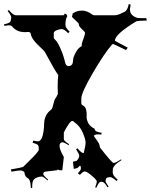

<svg xmlns="http://www.w3.org/2000/svg" viewBox="-41 -884 742 943"><path d="M456.5 -223.1 438.5 -224.1Q425.8 -224.1 419.4 -216.8Q444.3 -183.6 447 -173.6Q449.7 -163.6 450.2 -159.2Q509.3 -84 516.1 -84H519.5Q527.3 -84 553.2 -101.1L556.2 -98.1Q529.8 -81.5 521.5 -70.6Q513.2 -59.6 513.2 -53.2Q513.2 -46.9 512.7 -42.5Q512.2 -38.1 512.7 -35.2Q513.2 -32.2 515.1 -26.9Q518.6 -17.6 537.1 -1L532.2 4.9Q508.8 -14.2 500.5 -14.2L486.3 -12.2Q486.3 -11.7 482.9 -9.8Q479.5 -7.8 479.5 -5.9V-4.9Q477.5 1 477.5 5.9Q477.5 10.7 492.2 32.2L487.3 36.1Q476.1 18.6 470.5 13.7Q464.8 8.8 457.5 8.8H456.5Q449.7 8.8 445.3 13.9Q440.9 19 432.1 38.1L426.3 36.1Q434.6 14.6 434.6 7.3Q434.6 0 409.9 -21Q385.3 -42 375.5 -42Q365.7 -42 351.6 -24.9L341.3 -33.2Q356.4 -47.9 356.4 -56.9Q356.4 -65.9 354 -68.6Q351.6 -71.3 350.1 -69.3Q345.7 -64 339.4 -59.1L321.3 -54.2L317.4 -89.8L330.6 -92.8Q335.9 -92.8 342 -101.8Q348.1 -110.8 348.1 -119.4Q348.1 -127.9 332.5 -150.9L339.4 -155.8Q358.9 -131.8 370.1 -131.8Q379.4 -168.9 379.4 -184.1Q379.4 -199.2 365.5 -232.4Q351.6 -265.6 322.3 -285.2Q319.8 -290 313.7 -290Q307.6 -290 297.6 -275.9Q287.6 -261.7 280 -247.8Q272.5 -233.9 272.5 -232.9V-202.1Q272.5 -196.8 276.9 -191.9Q281.2 -187 298.3 -175.8L296.4 -170.9Q273.4 -185.1 266.6 -185.1Q251.5 -185.1 251.5 -167Q251.5 -148.9 272.5 -112.8L265.1 -47.9H253.4Q244.1 -47.9 243.2 -54.2Q242.2 -47.9 239.3 -47.9L182.1 -41Q171.4 -39.6 171.4 -28.8Q171.4 -22.5 195.3 -2L192.4 2Q171.4 -17.1 163.6 -17.1L149.4 -15.1Q132.8 -10.7 125 -1.7Q117.2 7.3 117.2 30.8V39.1H110.4Q109.4 -1.5 95.7 -8.8Q81.1 -16.6 79.6 -34.2Q79.6 -38.6 74.2 -42H75.2Q66.9 -46.9 59.3 -46.9Q51.8 -46.9 15.1 -41L12.2 -51.8Q67.4 -61.5 72.3 -64Q87.9 -79.6 103.5 -94.7Q149.4 -139.2 149.4 -148.9V-157.2Q149.4 -167 144.5 -172.1Q139.6 -177.2 119.1 -183.1L122.6 -193.8Q135.7 -189.9 145.5 -189.9Q155.3 -189.9 162.4 -202.6Q169.4 -215.3 172.6 -237.1Q175.8 -258.8 175.8 -276.4Q176.8 -321.8 211.4 -346.2Q216.8 -352.1 220.9 -372.1Q225.1 -392.1 231.4 -400.9Q237.8 -409.7 243.2 -422.9Q243.2 -422.9 242.2 -460.9Q242.2 -492.2 245.1 -515.1Q231 -534.2 209.5 -574Q188 -613.8 181.6 -624.8Q175.3 -635.7 158.2 -650.9Q115.2 -689.5 110.4 -715.8Q108.9 -727.1 98.1 -727.1L81.5 -726.1Q42 -726.1 19.5 -752.9Q13.7 -759.8 5.1 -759.8Q-3.4 -759.8 -19.5 -756.8L-21.5 -764.2Q-1.5 -769 4.6 -772.9Q10.7 -776.9 12.2 -784.2L14.2 -797.9Q14.2 -808.1 -3.4 -830.1L2.4 -835Q22.9 -809.1 37.1 -809.1H267.6Q273.4 -809.1 276.4 -810.1L274.4 -811V-816.9L284.2 -814.9L289.6 -805.2Q280.3 -790 280.3 -761.2Q280.3 -748 301.3 -728L293.5 -721.2Q273.9 -741.2 262.7 -741.2Q251.5 -741.2 237.3 -735.4Q223.1 -729.5 223.1 -721.2V-699.2Q223.1 -694.8 232.9 -685.5Q242.7 -676.3 257.1 -643.3Q271.5 -610.4 279.3 -575.2Q283.7 -559.1 297.4 -559.1Q303.7 -559.1 310.5 -564.9Q317.4 -570.8 317.6 -586.7Q317.9 -602.5 331.1 -626.5Q344.2 -650.4 360.4 -657.2V-663.1Q360.4 -673.3 368.2 -692.1Q376 -710.9 376.5 -723.1Q376.5 -727.1 361.8 -740.5Q347.2 -753.9 346.7 -761.7Q346.2 -769.5 343.3 -771L312.5 -800.8L316.4 -818.8L319.3 -819.8Q337.9 -832 362.5 -832Q387.2 -832 414.6 -811Q418.5 -809.1 420.4 -809.1H521.5Q534.7 -809.1 549.3 -815.9Q564 -822.8 570.3 -825.7Q585.4 -832.5 591.3 -863.8L600.6 -861.8Q597.2 -838.9 597.2 -837.9Q597.2 -807.1 634.3 -795.9Q636.2 -794.9 677.2 -794.9L680.2 -783.2Q633.3 -781.7 629.4 -779.8Q523.4 -715.8 523.4 -684.1Q523.4 -683.1 586.4 -649.9L578.1 -638.2Q516.1 -668 514.2 -668Q512.2 -668 508.3 -664.1Q470.7 -621.1 414.6 -524.9Q358.4 -428.7 358.4 -399.9V-376Q358.4 -369.6 368.4 -364.7Q378.4 -359.9 382.1 -344.7Q385.7 -329.6 384.5 -313.7Q383.3 -297.9 392.1 -280.3Q400.9 -262.7 423.3 -252Q424.8 -241.7 434.3 -237.8Q443.8 -233.9 458.5 -231.9Z"/></svg>

Font: Eater
Style: Regular
Weight: 400
Version: Version 001.002